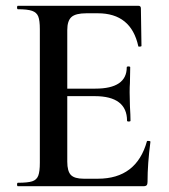

<svg xmlns="http://www.w3.org/2000/svg" viewBox="-20 -645 587 665"><path d="M493 -157Q501 -157 501 -154Q491 -78 491 -15Q491 -7 488 -3.5Q485 0 476 0H42Q39 0 39 -6Q39 -12 42 -12Q76 -12 91.5 -17Q107 -22 112.5 -36.5Q118 -51 118 -81V-544Q118 -574 112.5 -588Q107 -602 91 -607.5Q75 -613 42 -613Q39 -613 39 -619Q39 -625 42 -625H459Q468 -625 468 -616L470 -486Q470 -484 464.5 -483.5Q459 -483 459 -485Q434 -599 319 -599H279Q242 -599 227.5 -586Q213 -573 213 -541V-338H310Q419 -338 419 -412Q419 -415 425 -415Q431 -415 431 -412L430 -357Q429 -346 429 -325L430 -278Q432 -246 432 -227Q432 -224 426 -224Q420 -224 420 -227Q420 -269 392 -290.5Q364 -312 308 -312H213V-85Q213 -52 225.5 -39Q238 -26 270 -26H319Q453 -26 489 -156Q489 -157 493 -157Z"/></svg>

Font: Cormorant Garamond SemiBold
Style: Regular
Weight: 600
Designer: Christian Thalmann (Catharsis Fonts)
Version: Version 3.000